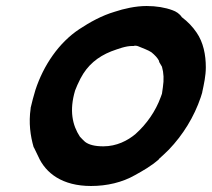

<svg xmlns="http://www.w3.org/2000/svg" viewBox="-20 -628 705 639"><path d="M82 -267C75 -219 81 -176 92 -138L93 -137C98 -126 103 -116 107 -108C132 -51 188 -9 283 -9C336 -9 387 -21 429 -45C456 -60 483 -75 509 -98V-99C519 -108 530 -118 542 -130C589 -179 626 -239 648 -304L653 -320V-321C659 -349 665 -376 665 -404C665 -445 657 -487 634 -520C621 -539 606 -555 585 -571C578 -582 566 -590 554 -594C530 -603 500 -608 468 -608C431 -608 392 -599 362 -589C318 -576 279 -554 244 -531C176 -486 125 -411 98 -329C92 -310 86 -286 82 -269V-268ZM230 -327C234 -338 240 -351 248 -367C271 -411 305 -439 350 -457C375 -466 398 -475 421 -475H425L429 -476C435 -476 437 -475 440 -474C454 -468 474 -461 484 -454C495 -445 505 -435 510 -424L509 -423L519 -406C525 -385 526 -363 522 -337L519 -316L515 -305C498 -258 468 -215 431 -182C405 -160 368 -141 324 -141C296 -141 276 -146 263 -156C259 -160 251 -167 246 -173C221 -211 210 -260 230 -327Z"/></svg>

Font: SolarCharger
Style: 1052
Weight: 1000
Designer: Mew Too
Foundry: Cannot Into Space Fonts/KineticPlasma Fonts
Version: Version 1.100